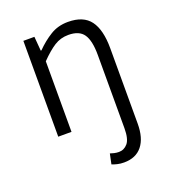

<svg xmlns="http://www.w3.org/2000/svg" viewBox="-132 -593 805 910"><g transform="rotate(-20 270.5 -137.5)"><path d="M337.9 221.7Q319.8 221.7 304.4 218Q289.1 214.4 277.8 209.5L288.6 158.2Q296.9 161.1 308.3 163.8Q319.8 166.5 332 166.5Q358.4 166.5 376.5 145Q394.5 123.5 394.5 69.3V-300.3Q394.5 -372.1 372.3 -404.5Q350.1 -437 295.4 -437Q255.9 -437 224.1 -416.7Q192.4 -396.5 152.8 -356V0H85.9V-483.4H141.6L147.5 -411.6H150.9Q186 -447.3 225.1 -471.4Q264.2 -495.6 314.5 -495.6Q392.1 -495.6 426.5 -449.2Q460.9 -402.8 460.9 -309.6V70.8Q460.9 143.1 429.4 182.4Q397.9 221.7 337.9 221.7Z"/></g></svg>

Font: Varta Light Light
Style: Regular
Weight: 300
Version: Version 1.004